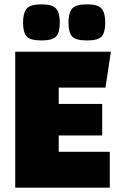

<svg xmlns="http://www.w3.org/2000/svg" viewBox="-20 -863 560 883"><path d="M250 -240V-165H485V0H50V-625H490L465 -460H250V-385H450V-240ZM380 -677Q328 -677 311.5 -695.5Q295 -714 295 -759Q295 -803 311.5 -823Q328 -843 380 -843Q431 -843 447.5 -823Q464 -803 464 -759Q464 -714 447.5 -695.5Q431 -677 380 -677ZM171 -677Q119 -677 102.5 -695.5Q86 -714 86 -759Q86 -803 102.5 -823Q119 -843 171 -843Q222 -843 238.5 -823Q255 -803 255 -759Q255 -714 238.5 -695.5Q222 -677 171 -677Z"/></svg>

Font: Changa ExtraBold
Style: Regular
Weight: 800
Designer: Eduardo Rodriguez Tunni
Foundry: Eduardo Rodriguez Tunni
Version: Version 3.002; ttfautohint (v1.8.2)